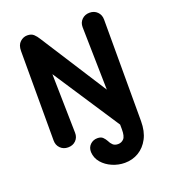

<svg xmlns="http://www.w3.org/2000/svg" viewBox="-163 -827 1022 1159"><g transform="rotate(-20 348.0 -247.5)"><path d="M148.8 10Q119 10 99.5 -9.5Q80 -29 80 -58.8V-634.2Q80 -672 100.6 -691Q121.2 -710 146.5 -710Q173.2 -710 187.9 -696.2Q202.5 -682.5 214.2 -663.2L518.8 -188.2L488.5 -163.8L478.5 -641.2Q477.8 -671.2 497.5 -690.6Q517.2 -710 547.2 -710Q577.2 -710 596.6 -690.6Q616 -671.2 616 -641.2V11.2Q616 76.8 592.1 122Q568.2 167.2 528.4 191.1Q488.5 215 439.2 215Q398.2 215 359.5 198.4Q320.8 181.8 295.6 152.5Q270.5 123.2 268.2 84.8Q267.2 54.8 286.2 36.4Q305.2 18 332.5 18Q355.5 18 367.1 29.5Q378.8 41 386.2 54.8Q394 71.8 406 83.1Q418 94.5 439.2 94.5Q460.8 94.5 475.8 78.8Q490.8 63 490.5 17.8L490.2 -12L210 -438L217.8 -58.8Q218.5 -29 199.1 -9.5Q179.8 10 148.8 10Z"/></g></svg>

Font: National Park
Style: Regular
Weight: 400
Designer: Andrea Herstowski, Ben Hoepner
Version: Version 1.009